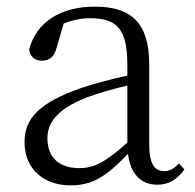

<svg xmlns="http://www.w3.org/2000/svg" viewBox="-20 -545 589 579"><path d="M364 -115C300 -58 266 -38 219 -38C162 -38 123 -67 123 -128C123 -172 148 -214 241 -251C274 -263 321 -277 364 -287ZM520 -52C505 -37 492 -29 476 -29C446 -29 430 -49 430 -112V-350C430 -476 376 -525 266 -525C163 -525 89 -478 68 -396C70 -375 84 -362 107 -362C130 -362 144 -375 151 -402L172 -474C200 -485 226 -490 251 -490C329 -490 364 -462 364 -350V-317C318 -307 268 -294 226 -280C96 -235 54 -186 54 -117C54 -31 116 14 193 14C262 14 303 -16 366 -81C373 -23 403 12 454 12C486 12 513 -1 536 -34Z"/></svg>

Font: Noto Serif CJK JP Light
Style: Regular
Weight: 300
Designer: Ryoko NISHIZUKA 西塚涼子 (kana & ideographs); Frank Grießhammer (Latin, Greek & Cyrillic); Wenlong ZHANG 张文龙 (bopomofo); San
Foundry: Adobe Systems Incorporated
Version: Version 1.001;PS 1.001;hotconv 16.6.54;makeotf.lib2.5.65590